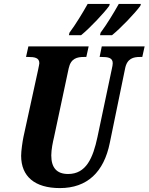

<svg xmlns="http://www.w3.org/2000/svg" viewBox="-20 -951 759 981"><path d="M491 -771H552C597 -807 671 -885 697 -921L700 -931H587C560 -883 526 -827 494 -784ZM332 -771H394C439 -807 513 -886 538 -921L541 -931H428C401 -883 367 -827 335 -784ZM286 10C426 10 511 -72 541 -221L619 -600C629 -653 662 -660 696 -660H707L719 -714H500L489 -660H499C532 -660 556 -656 556 -628C556 -622 554 -609 551 -597L478 -251C455 -143 420 -62 328 -62C271 -62 242 -93 242 -157C242 -187 250 -225 256 -250L331 -602C342 -653 374 -660 410 -660H421L433 -714H125L113 -660H123C157 -660 181 -656 181 -628C181 -622 178 -613 174 -591L100 -252C95 -228 88 -180 88 -155C88 -50 157 10 286 10Z"/></svg>

Font: Noto Serif Condensed Extra
Style: Italic
Weight: 800
Width: 3
Italic angle: -12°
Designer: Monotype Design Team
Foundry: Monotype Imaging Inc.
Version: Version 1.901